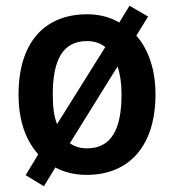

<svg xmlns="http://www.w3.org/2000/svg" viewBox="-20 -603 611 673"><path d="M525 -272C525 -360 500 -430 458 -478L499 -545L434 -583L398 -524C366 -543 328 -553 286 -553C135 -553 45 -453 45 -272C45 -182 69 -113 114 -62L70 11L134 50L174 -16C206 1 242 10 284 10C434 10 525 -93 525 -272ZM165 -272C165 -393 200 -459 285 -459C310 -459 332 -452 349 -438L180 -168C169 -195 165 -230 165 -272ZM406 -272C406 -151 371 -83 285 -83C262 -83 241 -89 225 -101L392 -370C401 -344 406 -311 406 -272Z"/></svg>

Font: Noto Sans Thai Looped SemiCondensed SemiBold
Style: Regular
Weight: 600
Width: 4
Designer: Sasikarn Vongin, Ben Mitchell
Foundry: The Fontpad Ltd
Version: Version 1.001